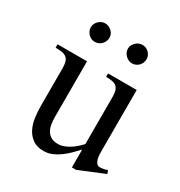

<svg xmlns="http://www.w3.org/2000/svg" viewBox="-126 -573 629 672"><g transform="rotate(30 189.0 -236.5)"><path d="M275.9 11.2H258.8V-61Q247.6 -48.8 234.9 -36.1Q222.2 -23.4 207.8 -12.9Q193.4 -2.4 177.5 4.4Q161.6 11.2 144 11.2Q116.7 11.2 99.6 -1Q82.5 -13.2 73 -32.2Q63.5 -51.3 60.3 -74.7Q57.1 -98.1 57.1 -120.1V-271Q57.1 -287.6 54.2 -297.9Q51.3 -308.1 44.4 -313.7Q37.6 -319.3 26.6 -321.3Q15.6 -323.2 0 -323.2V-336.9H119.1V-111.8Q119.1 -97.2 121.3 -83.5Q123.5 -69.8 129.6 -59.1Q135.7 -48.3 146.7 -41.7Q157.7 -35.2 174.8 -35.2Q187 -35.2 198.7 -39.6Q210.4 -43.9 221.2 -50.8Q231.9 -57.6 241.5 -66.2Q251 -74.7 258.8 -83V-273.9Q258.8 -289.1 255.6 -298.8Q252.4 -308.6 245.8 -314Q239.3 -319.3 228.8 -321.3Q218.3 -323.2 204.1 -323.2V-336.9H319.8V-88.9Q319.8 -83.5 320.3 -74.7Q320.8 -65.9 323 -57.9Q325.2 -49.8 329.8 -43.9Q334.5 -38.1 342.8 -38.1Q357.4 -38.1 373 -43.9L377.9 -30.8ZM295.9 -447.3Q295.9 -439.5 293 -432.4Q290 -425.3 284.9 -420.2Q279.8 -415 272.9 -412.1Q266.1 -409.2 258.8 -409.2Q243.7 -409.2 232.2 -420.7Q220.7 -432.1 220.7 -447.3Q220.7 -454.6 223.9 -461.2Q227.1 -467.8 232.4 -472.9Q237.8 -478 244.6 -481Q251.5 -483.9 258.8 -483.9Q273.9 -483.9 284.9 -473.1Q295.9 -462.4 295.9 -447.3ZM146 -447.3Q146 -439.5 142.8 -432.4Q139.6 -425.3 134.5 -420.2Q129.4 -415 122.3 -412.1Q115.2 -409.2 107.9 -409.2Q92.8 -409.2 81.8 -420.7Q70.8 -432.1 70.8 -447.3Q70.8 -454.6 74 -461.2Q77.1 -467.8 82.3 -472.9Q87.4 -478 94 -481Q100.6 -483.9 107.9 -483.9Q123 -483.9 134.5 -473.1Q146 -462.4 146 -447.3Z"/></g></svg>

Font: Scheherazade
Style: Regular
Weight: 400
Designer: SIL International
Foundry: SIL International
Version: Version 2.100 (build 932/914)